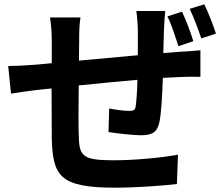

<svg xmlns="http://www.w3.org/2000/svg" viewBox="-20 -819 1040 890"><path d="M824 -765 756 -743C776 -703 793 -648 807 -605L876 -628C865 -667 842 -725 824 -765ZM927 -799 859 -778C879 -738 898 -684 913 -641L981 -663C969 -701 946 -760 927 -799ZM18 -513 31 -385C58 -390 120 -398 152 -402L219 -409L220 -177C225 -4 255 51 515 51C610 51 732 42 800 34L805 -102C730 -88 604 -76 506 -76C356 -76 347 -98 345 -197C343 -240 344 -332 345 -423C430 -432 528 -441 617 -449C616 -400 613 -355 609 -327C607 -308 598 -305 578 -305C558 -305 517 -310 486 -316L483 -207C518 -201 598 -192 633 -192C685 -192 710 -205 720 -258C728 -300 732 -381 735 -458L813 -462C839 -463 892 -464 909 -463V-586C880 -583 840 -580 813 -579L737 -573L740 -682C741 -708 744 -753 746 -768H612C615 -749 619 -702 619 -676V-563L346 -538L347 -634C347 -677 348 -705 353 -738H212C217 -703 220 -669 220 -627V-526L144 -519C93 -515 46 -513 18 -513Z"/></svg>

Font: Noto Sans Mono CJK TC
Style: Bold
Weight: 700
Designer: Ryoko NISHIZUKA 西塚涼子 (kana, bopomofo & ideographs); Paul D. Hunt (Latin, Greek & Cyrillic); Sandoll Communications 산돌커뮤니
Foundry: Adobe
Version: Version 2.004;hotconv 1.0.118;makeotfexe 2.5.65603